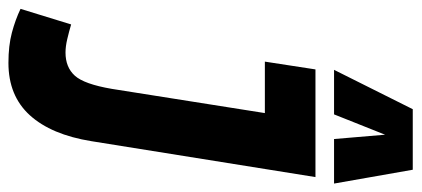

<svg xmlns="http://www.w3.org/2000/svg" viewBox="-322 -680 975 444"><g transform="rotate(90 165.0 -457.5)"><path d="M-37 -18 -1 -135Q16 -130 33 -126Q50 -122 64 -122Q98 -122 117.5 -143.5Q137 -165 148 -229L204 -583H85L103 -700H352L269 -182Q254 -89 209 -39.5Q164 10 88 10Q48 10 18 2Q-12 -6 -37 -18ZM104 -743 195 -925H335L367 -743H264L254 -861L207 -743Z"/></g></svg>

Font: Georama Condensed
Style: Bold Italic
Weight: 700
Width: 3
Italic angle: -9°
Designer: Jean-Baptiste Levee
Foundry: Production Type
Version: Version 1.000